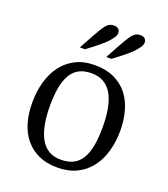

<svg xmlns="http://www.w3.org/2000/svg" viewBox="-142 -874 861 985"><g transform="rotate(20 288.0 -382.0)"><path d="M525 -277Q525 -337 510.5 -387Q496 -437 467 -473Q438 -509 393.5 -529.5Q349 -550 289 -550Q229 -550 184.5 -527.5Q140 -505 110.5 -466Q81 -427 66 -374Q51 -321 51 -259Q51 -200 65.5 -150.5Q80 -101 109.5 -65.5Q139 -30 182.5 -10Q226 10 284 10Q345 10 390 -12Q435 -34 465 -73Q495 -112 510 -164.5Q525 -217 525 -277ZM142 -276Q142 -331 149.5 -373.5Q157 -416 174 -445.5Q191 -475 218.5 -490Q246 -505 287 -505Q326 -505 354 -488.5Q382 -472 399.5 -441Q417 -410 425.5 -365.5Q434 -321 434 -265Q434 -206 426 -162.5Q418 -119 400.5 -90.5Q383 -62 355.5 -48Q328 -34 288 -34Q249 -34 221.5 -50.5Q194 -67 176.5 -98.5Q159 -130 150.5 -174.5Q142 -219 142 -276ZM227 -688 184 -609H212L254 -641Q265 -650 280.5 -662.5Q296 -675 310 -689.5Q324 -704 334 -718.5Q344 -733 344 -745Q344 -762 331.5 -769.5Q319 -777 297 -773Q289 -771 282 -766.5Q275 -762 267 -752Q259 -742 249.5 -726.5Q240 -711 227 -688ZM371 -688 328 -609H356L398 -641Q409 -650 424.5 -662.5Q440 -675 454 -689.5Q468 -704 478 -718.5Q488 -733 488 -745Q488 -762 475.5 -769.5Q463 -777 441 -773Q433 -771 426 -766.5Q419 -762 411 -752Q403 -742 393.5 -726.5Q384 -711 371 -688Z"/></g></svg>

Font: GradeGX
Style: Regular
Weight: 100
Width: 1
Designer: Adam Twardoch
Foundry: Adam Twardoch
Version: Version 2.002; DEVELOPMENT